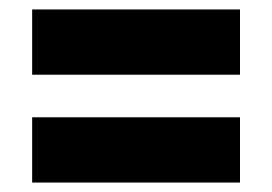

<svg xmlns="http://www.w3.org/2000/svg" viewBox="-20 -583 576 406"><path d="M48 -425V-563H487.5V-425ZM48 -197V-335H487.5V-197Z"/></svg>

Font: Encode Sans SemiCondensed SemiCondensed ExtraBold
Style: Regular
Weight: 800
Width: 4
Designer: Multiple Designers
Foundry: Impallari Type
Version: Version 3.000; ttfautohint (v1.8.3) -l 8 -r 50 -G 200 -x 14 